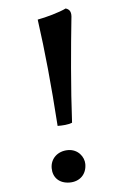

<svg xmlns="http://www.w3.org/2000/svg" viewBox="-52 -753 516 799"><g transform="rotate(-5 205.5 -353.5)"><path d="M273 -670C277 -697 271 -709 253 -715C225 -701 167 -685 133 -679C152 -541 165 -409 177 -231C199 -231 220 -232 238 -239C245 -383 261 -556 273 -670ZM278 -63C278 -93 253 -127 211 -127C168 -127 137 -98 137 -58C137 -19 163 8 207 8C248 8 278 -19 278 -63Z"/></g></svg>

Font: Vollkorn Semibold
Style: Regular
Weight: 600
Designer: Friedrich Althausen
Foundry: Friedrich Althausen
Version: Version 4.015;PS 004.015;hotconv 1.0.88;makeotf.lib2.5.64775